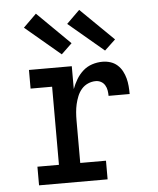

<svg xmlns="http://www.w3.org/2000/svg" viewBox="-54 -815 708 862"><g transform="rotate(-5 300.0 -384.5)"><path d="M87 0V-84H184V-436H87V-520H280V-417Q288 -439 300.5 -460Q313 -481 331 -497Q349 -513 372 -520.5Q395 -528 419 -528Q437 -528 454.5 -522.5Q472 -517 485.5 -505Q499 -493 507.5 -477Q516 -461 520.5 -444Q525 -427 526.5 -409Q528 -391 528 -373H433Q433 -385 431 -397.5Q429 -410 422.5 -421Q416 -432 405 -438Q394 -444 381 -444Q363 -444 346 -436.5Q329 -429 317 -415Q305 -401 298 -383.5Q291 -366 287 -348.5Q283 -331 281.5 -312.5Q280 -294 280 -276V-84H396V0ZM435 -577 276 -711 335 -769 484 -623ZM240 -577 81 -711 140 -769 288 -623Z"/></g></svg>

Font: Iosevka Etoile Medium
Style: Regular
Weight: 500
Designer: Belleve Invis
Foundry: Belleve Invis
Version: Version 22.1.2; ttfautohint (v1.8.4)